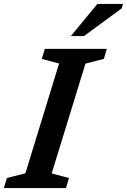

<svg xmlns="http://www.w3.org/2000/svg" viewBox="-42 -955 645 975"><path d="M258 -632.5 170 -656 186 -707H500.5L485.5 -656L392 -632L220.5 -74.5L308 -51L293 0H-22.5L-7 -51L87 -75ZM318 -772 452.5 -935H582.5L576 -912.5L384.5 -772Z"/></svg>

Font: Newsreader Caption Medium
Style: Italic
Weight: 500
Italic angle: -17°
Designer: Hugues Gentile
Foundry: Production Type
Version: Version 1.001